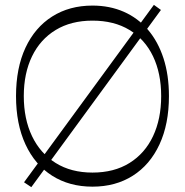

<svg xmlns="http://www.w3.org/2000/svg" viewBox="-20 -761 762 791"><path d="M109 10 79 -10 614 -741 643 -720ZM361 8Q266 8 195 -37Q124 -82 85 -166Q46 -250 46 -365Q46 -481 85 -564.5Q124 -648 195 -693Q266 -738 361 -738Q432 -738 490 -712.5Q548 -687 589.5 -638.5Q631 -590 653.5 -521Q676 -452 676 -365Q676 -250 637 -166Q598 -82 527 -37Q456 8 361 8ZM361 -50Q450 -50 513.5 -89.5Q577 -129 610.5 -200Q644 -271 644 -365Q644 -459 610.5 -529Q577 -599 513.5 -637.5Q450 -676 361 -676Q273 -676 209.5 -637.5Q146 -599 112 -529Q78 -459 78 -365Q78 -271 112 -200Q146 -129 209.5 -89.5Q273 -50 361 -50Z"/></svg>

Font: Savate ExtraLight
Style: Regular
Weight: 200
Designer: Max Esnée
Foundry: Plomb Type
Version: Version 2.000